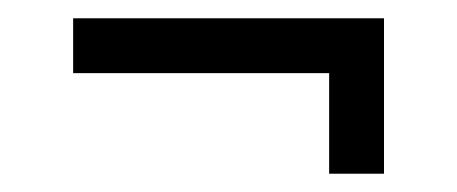

<svg xmlns="http://www.w3.org/2000/svg" viewBox="-20 -350 500 210"><path d="M340 -330H400V-160H340ZM60 -270V-330H400V-270Z"/></svg>

Font: Kalnia Glaze Thin
Style: Bold
Weight: 700
Version: Version 1.110